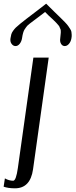

<svg xmlns="http://www.w3.org/2000/svg" viewBox="-48 -812 409 1040"><path d="M202.1 -792Q221.7 -772.5 244.6 -750Q267.6 -727.5 278.8 -716.8Q290 -706.1 303.2 -692.4Q316.4 -678.7 321.3 -671.4Q326.2 -664.1 332 -655.3Q337.9 -646.5 338.9 -639.2Q339.8 -631.8 340.3 -623.5Q340.8 -615.2 338.9 -604.5Q335.9 -586.9 325.7 -574.7Q315.4 -562.5 302.7 -562.5Q290 -562.5 282.7 -574.7Q275.4 -586.9 278.3 -604.5Q283.2 -640.6 280.3 -652.3Q278.3 -656.2 276.9 -659.7Q275.4 -663.1 273.9 -667Q272.5 -670.9 270 -673.3Q267.6 -675.8 263.7 -680.7Q259.8 -685.5 256.8 -688.5Q253.9 -691.4 246.6 -698.7Q239.3 -706.1 233.4 -711.4Q227.5 -716.8 215.8 -727.5Q204.1 -738.3 196.3 -747.1Q179.7 -734.4 159.7 -719.2Q139.6 -704.1 131.8 -698.2Q124 -692.4 113.8 -684.6Q103.5 -676.8 100.1 -672.9Q96.7 -668.9 92.8 -663.6Q88.9 -658.2 85 -652.3Q76.2 -638.7 71.3 -604.5Q68.4 -586.9 58.6 -574.7Q48.8 -562.5 36.1 -562.5Q23.4 -562.5 14.6 -574.7Q5.9 -586.9 8.8 -604.5Q10.7 -617.2 13.2 -626Q15.6 -634.8 22.9 -645Q30.3 -655.3 37.6 -662.6Q44.9 -669.9 63 -684.6Q81.1 -699.2 95.7 -710.4Q110.4 -721.7 142.6 -746.1Q174.8 -770.5 202.1 -792ZM215.8 -500 130.9 105.5Q116.2 208 33.2 208Q-3.9 208 -28.3 199.2L-21.5 154.3Q1 167 23.4 167Q39.1 167 48.8 97.7L132.8 -500Z"/></svg>

Font: okolaks
Style: RegularItalic
Weight: 500
Italic angle: -8°
Version: Version 000.6.0